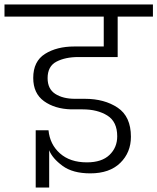

<svg xmlns="http://www.w3.org/2000/svg" viewBox="-60 -760 701 855"><path d="M289 -506Q231 -506 191.5 -485.5Q152 -465 152 -412Q152 -364 186 -342Q220 -320 274 -320H318Q405 -320 464 -280.5Q523 -241 523 -151Q523 -81 475.5 -34.5Q428 12 342 12Q264 12 218.5 -21.5Q173 -55 159 -91V75H99V-180H156Q162 -117 207 -77Q252 -37 327 -37Q393 -37 427.5 -70Q462 -103 462 -153Q462 -218 418 -245.5Q374 -273 308 -273H257Q184 -275 136 -309.5Q88 -344 88 -413Q88 -487 140.5 -520Q193 -553 271 -553H402V-686H-40V-740H621V-686H464V-506Z"/></svg>

Font: Fz Poppins Light
Style: Regular
Weight: 300
Designer: Ninad Kale (Devanagari), Jonny Pinhorn (Latin)
Foundry: Indian Type Foundry
Version: Vit hóa bi Vntype.Com & FontZin.Com